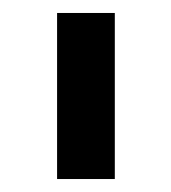

<svg xmlns="http://www.w3.org/2000/svg" viewBox="-20 -760 264 296"><path d="M68 -484V-740H157V-484Z"/></svg>

Font: Oxanium ExtraLight Medium
Style: Regular
Weight: 500
Version: Version 2.000